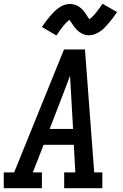

<svg xmlns="http://www.w3.org/2000/svg" viewBox="-29 -997 649 1017"><path d="M-9 0V-84H46L310 -735H421L470 -84H513V0H311V-84H370L362 -230H202L145 -84H193V0ZM234 -314H358L348 -490Q346 -516 345 -542.5Q344 -569 342 -596Q332 -569 322 -542.5Q312 -516 302 -490ZM270 -809 193 -854Q205 -872 216 -886.5Q227 -901 237.5 -913Q248 -925 258 -935Q268 -945 281.5 -955Q295 -965 310.5 -970.5Q326 -976 342 -976Q347 -976 352 -975.5Q357 -975 362 -973.5Q367 -972 372 -970.5Q377 -969 381.5 -966.5Q386 -964 390 -961Q394 -958 397.5 -955.5Q401 -953 405 -949Q409 -945 412.5 -941Q416 -937 419 -933Q422 -929 424.5 -925.5Q427 -922 429 -918Q431 -914 434 -910Q437 -906 440 -902Q443 -898 445 -895Q460 -906 476.5 -926Q493 -946 514 -977L591 -933Q579 -915 568 -900.5Q557 -886 546.5 -874Q536 -862 526 -851.5Q516 -841 502.5 -831.5Q489 -822 473.5 -816Q458 -810 442 -810Q433 -810 424.5 -812Q416 -814 407.5 -818Q399 -822 392.5 -826.5Q386 -831 379 -838Q372 -845 367 -851.5Q362 -858 357.5 -864.5Q353 -871 347.5 -879.5Q342 -888 339 -892Q324 -881 307.5 -861Q291 -841 270 -809Z"/></svg>

Font: Iosevka Etoile Medium Oblique
Style: Regular
Weight: 500
Italic angle: -9°
Designer: Belleve Invis
Foundry: Belleve Invis
Version: Version 15.5.2; ttfautohint (v1.8.4)